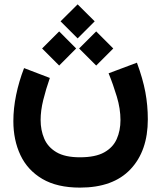

<svg xmlns="http://www.w3.org/2000/svg" viewBox="-20 -648 741 884"><path d="M337.4 -627.9 416 -549.8 337.4 -471.2 258.8 -549.8ZM422.9 -503.4 501.5 -424.8 422.9 -346.2 344.2 -424.8ZM252.4 -503.4 330.6 -424.8 252.4 -346.2 173.8 -424.8ZM348.1 76.2Q418.9 76.2 459.5 53.7Q500 31.2 517.3 -7.6Q534.7 -46.4 534.7 -95.2Q534.7 -147.5 517.8 -203.4Q501 -259.3 480 -310.5L610.4 -359.4Q637.7 -285.6 649.2 -224.1Q660.6 -162.6 660.6 -98.6Q660.6 46.9 580.8 131.3Q501 215.8 348.1 215.8Q243.2 215.8 175 175.8Q106.9 135.7 74.2 66.4Q41.5 -2.9 41.5 -90.3Q41.5 -148.4 54.2 -210.4Q66.9 -272.5 90.8 -334.5L209.5 -289.1Q191.4 -237.3 179.2 -188Q167 -138.7 167 -95.7Q167 -48.8 183.6 -9.8Q200.2 29.3 239.7 52.7Q279.3 76.2 348.1 76.2Z"/></svg>

Font: Vazirmatn UI ExtraBold
Style: Regular
Weight: 800
Designer: Saber Rastikerdar
Foundry: Saber Rastikerdar
Version: Version 33.003